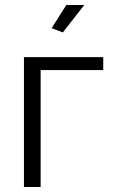

<svg xmlns="http://www.w3.org/2000/svg" viewBox="-20 -750 456 770"><path d="M232 -620 187 -637 246 -730H318ZM394 -469H143V0H76V-521H394Z"/></svg>

Font: PTCRaleway
Style: Regular
Weight: 400
Designer: Matt McInerney, Pablo Impallari, Rodrigo Fuenzalida
Foundry: Matt McInerney, Pablo Impallari, Rodrigo Fuenzalida
Version: Version 3.000g; ttfautohint (v1.5) -l 8 -r 28 -G 28 -x 14 -D